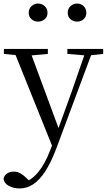

<svg xmlns="http://www.w3.org/2000/svg" viewBox="-30 -792 602 1083"><path d="M80 271Q47 271 20 256.5Q-7 242 -10 217Q-6 196 10.5 186Q27 176 48 176Q68 176 85.5 186Q103 196 120 213L149 241L117 257L97 240Q147 226 185.5 179Q224 132 252 58L281 -15L285 -28L374 -274L458 -516H497L287 47Q257 126 224.5 175.5Q192 225 156.5 248Q121 271 80 271ZM272 51 44 -516H135L304 -59L310 -46ZM-8 -488V-516H240V-488L133 -478H91ZM350 -488V-516H552V-488L470 -479H455ZM184 -670Q164 -670 148 -683.5Q132 -697 132 -720Q132 -743 148 -757.5Q164 -772 184 -772Q206 -772 222 -757.5Q238 -743 238 -720Q238 -697 222 -683.5Q206 -670 184 -670ZM405 -670Q384 -670 368 -683.5Q352 -697 352 -720Q352 -743 368 -757.5Q384 -772 405 -772Q426 -772 441.5 -757.5Q457 -743 457 -720Q457 -697 441.5 -683.5Q426 -670 405 -670Z"/></svg>

Font: Noto Serif TC
Style: Regular
Weight: 400
Designer: Ryoko NISHIZUKA  (kana & ideographs); Frank Grießhammer (Latin, Greek & Cyrillic); Wenlong ZHANG  (bopomofo); Sandoll Co
Foundry: Adobe
Version: Version 2.003-H1;hotconv 1.1.1;makeotfexe 2.6.0